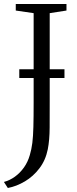

<svg xmlns="http://www.w3.org/2000/svg" viewBox="-52 -763 384 956"><path d="M-32.5 143Q-3 135 22.5 116.5Q48 98 67.2 71Q86.5 44 96.5 9Q105 -19.5 109 -51.5Q113 -83.5 114.2 -131Q115.5 -178.5 115.5 -253V-697.5L26.5 -710.5V-743H279V-710.5L195.5 -697.5V-259Q195.5 -189 195.2 -127.8Q195 -66.5 186 -20Q175 35 144.2 75.2Q113.5 115.5 71.8 140.2Q30 165 -13 173ZM269 -418V-374.5H44V-418Z"/></svg>

Font: Merriweather 72pt Light
Style: Regular
Weight: 300
Version: Version 2.100